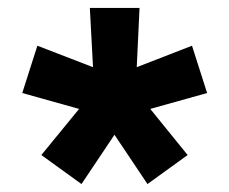

<svg xmlns="http://www.w3.org/2000/svg" viewBox="-20 -788 576 483"><path d="M214 -619 74 -673 36 -554 179 -514 84 -398 185 -325 268 -449 351 -325 452 -398 358 -514 501 -554 463 -673 324 -619 331 -768H206Z"/></svg>

Font: Bounded
Style: Bold
Weight: 700
Designer: Vlad Churkin
Version: Version 3.0